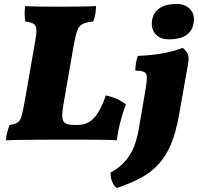

<svg xmlns="http://www.w3.org/2000/svg" viewBox="-20 -710 1006 976"><path d="M10 3Q12 -18 16.5 -36.5Q21 -55 29 -75Q56 -78 69.5 -87Q83 -96 90 -121Q97 -146 106 -197L159 -501Q166 -540 165 -560Q164 -580 151 -588.5Q138 -597 109 -601Q102 -635 108 -679Q145 -677 187 -676.5Q229 -676 281 -676Q320 -676 372 -676.5Q424 -677 468 -679Q468 -660 465 -640.5Q462 -621 454 -601Q418 -597 400 -588Q382 -579 373 -555Q364 -531 355 -481L303 -182Q295 -136 297 -113Q299 -90 314 -82.5Q329 -75 359 -75H376Q427 -75 460.5 -113.5Q494 -152 518 -225Q580 -212 620 -179Q608 -150 594 -98.5Q580 -47 574 3Q540 1 494.5 0.5Q449 0 401.5 0Q354 0 314 0Q286 0 242 0Q198 0 151 0.5Q104 1 65.5 1.5Q27 2 10 3ZM573 246Q542 219 542 167Q594 141 631.5 90Q669 39 685 -52L721 -263Q727 -299 726.5 -318Q726 -337 713 -344Q700 -351 668 -351Q668 -369 671 -389Q674 -409 681 -426Q743 -428 801.5 -438Q860 -448 909 -467Q929 -449 935.5 -433Q942 -417 935 -379L890 -125Q875 -40 850.5 20Q826 80 788.5 122Q751 164 698 193Q645 222 573 246ZM839 -510Q794 -510 770.5 -536.5Q747 -563 753 -606Q759 -647 791.5 -668.5Q824 -690 878 -690Q921 -690 946.5 -663Q972 -636 964 -592Q950 -510 839 -510Z"/></svg>

Font: Vollkorn Black
Style: Italic
Weight: 900
Italic angle: -11°
Designer: Friedrich Althausen
Foundry: Friedrich Althausen
Version: Version 5.000; ttfautohint (v1.8.3)